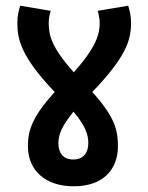

<svg xmlns="http://www.w3.org/2000/svg" viewBox="-20 -652 518 674"><path d="M394 -139C394 -192 385 -240 304 -329C424 -454 440 -512 440 -572C440 -594 436 -613 430 -632L323 -614C327 -600 330 -585 330 -571C330 -532 318 -487 239 -398C162 -485 151 -526 151 -572C151 -587 154 -600 158 -614L51 -632C45 -613 41 -594 41 -573C41 -517 50 -457 172 -329C93 -242 78 -194 78 -139C78 -54 139 2 239 2C340 2 394 -55 394 -139ZM185 -149C185 -178 195 -207 238 -260C280 -210 290 -179 290 -150C290 -112 269 -92 238 -92C201 -92 185 -116 185 -149Z"/></svg>

Font: Noto Sans Devanagari UI Condensed SemiBold
Style: Regular
Weight: 600
Width: 3
Designer: Jelle Bosma - Monotype Design Team
Foundry: Monotype Imaging Inc.
Version: Version 2.003